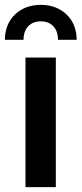

<svg xmlns="http://www.w3.org/2000/svg" viewBox="-23 -771 336 791"><path d="M82 -534H207V0H82ZM145 -751Q209 -751 250.5 -712Q292 -673 293 -607H216Q216 -642 197 -662.5Q178 -683 145 -683Q112 -683 93 -662.5Q74 -642 74 -607H-3Q-2 -673 39.5 -712Q81 -751 145 -751Z"/></svg>

Font: mBank SemiBold
Style: Regular
Weight: 600
Designer: Julieta Ulanovsky
Foundry: Julieta Ulanovsky
Version: Version 7.200